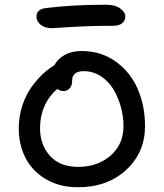

<svg xmlns="http://www.w3.org/2000/svg" viewBox="-20 -849 691 810"><path d="M199.2 -730Q169.4 -730 151.6 -744.6Q133.8 -759.3 133.8 -778.8Q133.8 -810.1 172.9 -814.9Q287.6 -829.1 424.8 -829.1Q466.3 -829.1 487.5 -813Q508.8 -796.9 508.8 -779.8Q508.8 -761.7 495.4 -751Q481.9 -740.2 458 -740.2Q359.9 -740.2 280.5 -735.1Q201.2 -730 199.2 -730ZM309.1 -59.1Q231.4 -59.1 173.8 -93Q116.2 -127 87.6 -182.9Q59.1 -238.8 59.1 -308.1Q59.1 -358.4 74.5 -404.5Q89.8 -450.7 114 -483.4Q138.2 -516.1 162.4 -538.3Q186.5 -560.5 209 -573.2Q223.1 -600.6 252.9 -617.2Q282.7 -633.8 324.2 -633.8Q405.8 -633.8 467.8 -589.6Q529.8 -545.4 560.8 -474.1Q591.8 -402.8 591.8 -316.9Q591.8 -206.1 512.7 -132.6Q433.6 -59.1 309.1 -59.1ZM148.9 -308.1Q148.9 -238.3 190.7 -191.7Q232.4 -145 309.1 -145Q392.1 -145 446.5 -192.6Q501 -240.2 501 -316.9Q501 -357.9 489.7 -398.4Q478.5 -439 458 -472.9Q437.5 -506.8 404.8 -527.8Q372.1 -548.8 333 -548.8Q284.2 -548.8 284.2 -507.8Q284.2 -487.3 273.7 -476.1Q263.2 -464.8 248 -464.8Q233.4 -464.8 221.2 -474.1Q148.9 -409.2 148.9 -308.1Z"/></svg>

Font: Shantell Sans Irregular Bouncy
Style: Regular
Weight: 400
Designer: Stephen Nixon, Anya Danilova, Shantell Martin
Foundry: Arrow Type
Version: Version 1.006;[9816181b4]